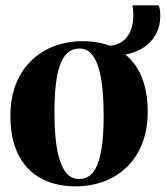

<svg xmlns="http://www.w3.org/2000/svg" viewBox="-20 -670 606 702"><path d="M18 -244.5Q18 -315 39.8 -366.8Q61.5 -418.5 98.8 -452.5Q136 -486.5 183 -503Q230 -519.5 280 -519.5Q358 -519.5 411.5 -489Q465 -458.5 492.5 -401Q520 -343.5 520 -262.5Q520 -192.5 498.2 -140.8Q476.5 -89 439.5 -55.2Q402.5 -21.5 355.8 -5Q309 11.5 258.5 11.5Q201.5 11.5 156.8 -5.5Q112 -22.5 81 -55.5Q50 -88.5 34 -136.2Q18 -184 18 -244.5ZM270 -15.5Q300.5 -15.5 320.2 -40.2Q340 -65 349.5 -116Q359 -167 359 -246.5Q359 -298 354.8 -342.8Q350.5 -387.5 340.8 -421Q331 -454.5 313.8 -473.5Q296.5 -492.5 270.5 -492.5Q239 -492.5 218.8 -468Q198.5 -443.5 188.8 -392.2Q179 -341 179 -260Q179 -209 183.2 -164.8Q187.5 -120.5 197.8 -86.8Q208 -53 225.5 -34.2Q243 -15.5 270 -15.5ZM393 -466.5 371.5 -502.5Q397 -502.5 415 -511.2Q433 -520 444.8 -535.5Q456.5 -551 462 -571.2Q467.5 -591.5 467.5 -614Q467.5 -622 466.8 -631Q466 -640 464 -650.5H560.5Q563.5 -642 564.8 -631.8Q566 -621.5 566 -611.5Q566 -579 553.8 -552.5Q541.5 -526 519 -506.8Q496.5 -487.5 464.5 -477Q432.5 -466.5 393 -466.5Z"/></svg>

Font: Merriweather 144pt
Style: Bold
Weight: 700
Version: Version 2.100